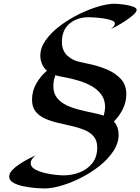

<svg xmlns="http://www.w3.org/2000/svg" viewBox="-20 -916 768 1051"><path d="M585.4 -756.8Q592.8 -760.7 600.8 -769.8Q608.9 -778.8 608.9 -787.6Q608.9 -797.9 590.3 -804.7Q571.8 -811.5 546.1 -815.2Q520.5 -818.8 497.8 -820.3Q475.1 -821.8 466.8 -821.8Q402.8 -821.8 360.8 -787.1Q318.8 -752.4 318.8 -685.1Q318.8 -659.7 328.6 -638.7Q338.4 -617.7 358.9 -603Q382.3 -584 419.2 -576.4Q456.1 -568.8 484.9 -562Q526.9 -552.2 569.8 -533.7Q612.8 -515.1 642.1 -483.2Q671.4 -451.2 671.4 -400.4Q671.4 -357.4 652.3 -318.8Q633.3 -280.3 603.5 -251Q616.7 -236.3 623 -217.8Q629.4 -199.2 629.4 -179.7Q629.4 -132.8 600.8 -89.1Q572.3 -45.4 525.6 -8.3Q479 28.8 424.3 56.6Q369.6 84.5 316.4 100.1Q263.2 115.7 222.7 115.7Q207.5 115.7 176.3 113.3Q145 110.8 111.3 104.2Q77.6 97.7 54 84.7Q30.3 71.8 30.3 50.8Q30.3 32.7 46.9 15.1Q63.5 -2.4 87.9 -18.3Q112.3 -34.2 136 -46.6Q159.7 -59.1 173.8 -65.9Q165 -58.1 156.5 -46.6Q147.9 -35.2 147.9 -22.5Q147.9 -2.9 170.2 10Q192.4 22.9 223.6 30.5Q254.9 38.1 284.2 41Q313.5 43.9 328.1 43.9Q374.5 43.9 416.7 27.3Q459 10.7 485.6 -23.2Q512.2 -57.1 512.2 -108.9Q512.2 -146.5 492.9 -169.2Q473.6 -191.9 441.9 -204.8Q410.2 -217.8 372.1 -226.3Q334 -234.9 295.9 -243.9Q257.8 -252.9 226.1 -267.1Q194.3 -281.2 174.8 -305.7Q155.3 -330.1 155.3 -370.1Q155.3 -417 178.5 -458.3Q201.7 -499.5 236.8 -528.8Q219.2 -543.9 210 -565.9Q200.7 -587.9 200.7 -611.3Q200.7 -654.8 230.2 -696.3Q259.8 -737.8 307.6 -773.9Q355.5 -810.1 410.4 -837.4Q465.3 -864.7 517.6 -880.1Q569.8 -895.5 607.4 -895.5Q615.2 -895.5 634.5 -893.8Q653.8 -892.1 675.5 -888.2Q697.3 -884.3 712.6 -877.9Q728 -871.6 728 -862.3Q728 -851.1 710.2 -835Q692.4 -818.8 667.2 -802.2Q642.1 -785.6 618.9 -773.2Q595.7 -760.7 585.4 -756.8ZM358.4 -603.5 359.9 -602.5Q359.9 -602.5 358.9 -603ZM282.2 -504.4Q281.7 -497.6 279.3 -491.5Q276.9 -485.4 275.4 -479Q272 -463.9 272 -445.3Q272 -406.2 291.5 -381.1Q311 -356 343 -340.6Q375 -325.2 412.1 -315.7Q449.2 -306.2 485.1 -299.1Q521 -292 547.9 -283.2Q550.3 -294.9 552.7 -306.2Q555.2 -317.4 555.2 -330.1Q555.2 -369.6 535.2 -397.5Q515.1 -425.3 483.4 -443.6Q451.7 -461.9 415.5 -472.9Q379.4 -483.9 348.1 -490.2Q331.5 -493.7 314.9 -496.6Q298.3 -499.5 282.2 -504.4Z"/></svg>

Font: Lugrasimo
Style: Regular
Weight: 400
Designer: The DocRepair Project, Astigmatic (AOETI)
Foundry: Google
Version: Version 1.001